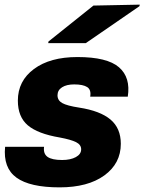

<svg xmlns="http://www.w3.org/2000/svg" viewBox="-20 -794 623 828"><path d="M314 -548Q442 -548 493 -504Q544 -460 531 -377H369Q374 -407 356 -418.5Q338 -430 300 -430Q267 -430 247.5 -417.5Q228 -405 228 -383Q228 -361 248.5 -349.5Q269 -338 321 -330Q412 -316 456.5 -278.5Q501 -241 501 -174Q501 -89 430 -37.5Q359 14 237 14Q109 14 51 -28Q-7 -70 2 -161H170Q166 -131 185 -117.5Q204 -104 248 -104Q284 -104 307 -116.5Q330 -129 330 -150Q330 -170 308 -181Q286 -192 238 -201Q143 -217 100 -253.5Q57 -290 57 -360Q57 -445 126.5 -496.5Q196 -548 314 -548ZM188 -608 189 -615 383 -770 583 -774 581 -767 350 -608Z"/></svg>

Font: Nacelle Heavy
Style: Italic
Weight: 800
Italic angle: -12°
Designer: Sora Sagano
Foundry: Sora Sagano
Version: Version 1.000;FEAKit 1.0